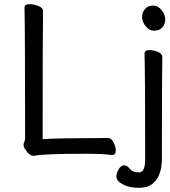

<svg xmlns="http://www.w3.org/2000/svg" viewBox="-20 -731 816 919"><path d="M143.1 15.1Q119.1 15.1 101.1 -16.1Q92.8 -27.8 92.8 -37.1Q92.8 -44.9 96.4 -52Q100.1 -59.1 100.1 -69.8Q100.1 -588.9 97.2 -694.8Q97.2 -710.9 122.1 -710.9Q142.1 -710.9 164.1 -702.4Q186 -693.8 186 -676.8Q184.1 -587.9 184.1 -64.9Q255.9 -69.8 401.9 -69.8Q481.9 -69.8 495.1 -70.8Q513.2 -70.8 523.7 -49.3Q534.2 -27.8 534.2 -11.2Q534.2 11.2 516.1 11.2Q477.1 4.9 393.1 4.9Q181.2 4.9 143.1 15.1ZM537.1 113.8Q537.1 96.2 548.6 78.1Q560.1 60.1 574 60.1Q587.9 60.1 601.6 77.1Q615.2 94.2 646 94.2Q674.8 94.2 674.8 30.8Q674.8 -363.8 671.9 -475.1Q671.9 -491.2 695.8 -491.2Q714.8 -491.2 735.8 -482.7Q756.8 -474.1 756.8 -457Q754.9 -363.8 754.9 29.8Q754.9 107.9 713.9 145Q689.9 168 644 168Q598.1 168 567.6 151.4Q537.1 134.8 537.1 113.8ZM660.2 -649.9Q660.2 -671.9 674.1 -688Q688 -704.1 712.9 -704.1Q736.8 -704.1 753.9 -682.1Q771 -660.2 771 -638.2Q771 -615.2 756.6 -599.6Q742.2 -584 718 -584Q693.8 -584 677 -605.5Q660.2 -627 660.2 -649.9Z"/></svg>

Font: LXGW WenKai Screen
Style: Regular
Weight: 400
Designer: LXGW / Fontworks Inc.
Foundry: LXGW / Fontworks Inc.
Version: Version 1.510;January 18,2025